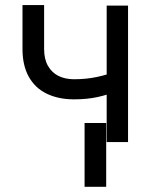

<svg xmlns="http://www.w3.org/2000/svg" viewBox="-20 -552 585 746"><path d="M477.5 0V-530.3H394.5V0ZM358.4 -174.8C385.7 -180.7 414.4 -189.5 444.3 -201.2V-278.3C413.1 -267.3 383.8 -258.8 356.4 -252.9C329.1 -247.1 299.5 -244.1 267.6 -244.1C244.8 -244.1 224.8 -248.4 207.5 -256.8C190.3 -265.3 176.6 -278.3 166.5 -295.9C156.4 -313.5 151.4 -335.3 151.4 -361.3V-532.2H67.4V-361.3C67.4 -319 75.5 -283.2 91.8 -253.9C108.1 -224.6 131.3 -202.6 161.6 -188C191.9 -173.3 227.2 -166 267.6 -166C300.8 -166 331.1 -168.9 358.4 -174.8ZM392.6 173.8V-74.2H308.6V173.8Z"/></svg>

Font: Pretendard Variable
Style: Regular
Weight: 400
Designer: Base glyphs from Inter by Rasmus Andersson; Hangeul glyphs from Noto Sans CJK(Source Han Sans) by Jang Soo-young and Kan
Foundry: Kil Hyung-jin
Version: Version 1.309;Glyphs 3.2 (3225)